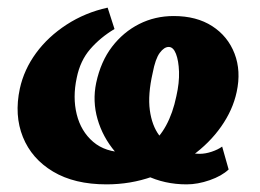

<svg xmlns="http://www.w3.org/2000/svg" viewBox="-20 -467 681 503"><path d="M259 16Q175 16 119 -17.5Q63 -51 40 -108Q17 -165 32 -235Q43 -285 74.5 -328Q106 -371 154.5 -402.5Q203 -434 262 -447L280 -391Q243 -369 216.5 -338.5Q190 -308 181 -263Q170 -212 181 -167.5Q192 -123 224 -95.5Q256 -68 308 -68Q345 -68 371 -86.5Q397 -105 415 -138Q433 -171 442 -215Q450 -250 449 -279Q448 -308 441 -326Q434 -344 422 -344Q410 -344 398.5 -328.5Q387 -313 380 -276Q367 -219 372.5 -178.5Q378 -138 397 -112.5Q416 -87 443.5 -75.5Q471 -64 503 -64Q518 -64 534.5 -69.5Q551 -75 562 -83L579 -23Q561 -6 529.5 5Q498 16 469 16Q411 16 362.5 -7.5Q314 -31 281.5 -69.5Q249 -108 235.5 -155Q222 -202 232 -250Q244 -306 273.5 -344.5Q303 -383 344.5 -404Q386 -425 435 -425Q495 -425 536 -398.5Q577 -372 594.5 -326.5Q612 -281 600 -226Q590 -179 559.5 -135.5Q529 -92 482 -58Q435 -24 378.5 -4Q322 16 259 16Z"/></svg>

Font: Ysabeau Office Black
Style: Italic
Weight: 900
Italic angle: -12°
Designer: Christian Thalmann (Catharsis Fonts)
Version: Version 2.001;gftools[0.9.30]; featfreeze: tnum,lnum,ss02